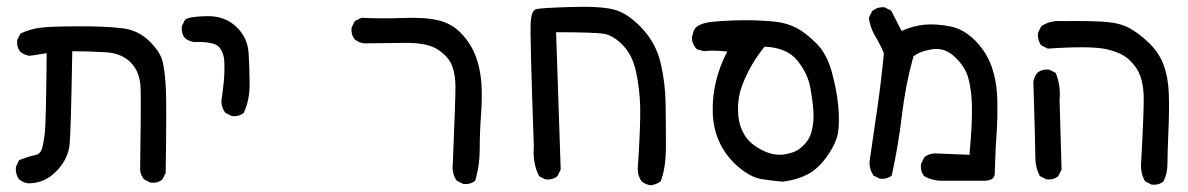

<svg xmlns="http://www.w3.org/2000/svg" viewBox="-20 -429 3540 572"><path d="M64.5 117.2Q48.8 115.2 37.1 105.5Q25.4 89.8 27.3 68.4L37.1 47.9Q68.4 36.1 84 33.2Q99.6 30.3 104.5 15.6Q109.4 1 113.3 -30.3Q117.2 -61.5 119.1 -270.5L68.4 -262.7Q52.7 -264.6 41 -274.4Q29.3 -288.1 31.2 -309.6L41 -329.1Q70.3 -342.8 102.5 -346.7Q134.8 -350.6 217.3 -350.6Q299.8 -350.6 345.7 -344.7Q391.6 -338.9 424.8 -306.6Q458 -274.4 464.8 -244.1Q471.7 -213.9 474.1 -165.5Q476.6 -117.2 473.6 85.9L463.9 105.5Q450.2 117.2 428.7 115.2L409.2 105.5Q399.4 93.8 397.5 78.1Q400.4 -117.2 398.9 -165.5Q397.5 -213.9 370.1 -242.2Q342.8 -270.5 293.9 -273.4Q245.1 -276.4 195.3 -276.4Q191.4 -43.9 187.5 0Q183.6 43.9 148.4 80.6Q113.3 117.2 64.5 117.2Z M670.9 -83 651.4 -92.8Q639.6 -108.4 639.6 -127.9Q643.6 -155.3 646.5 -183.6Q649.4 -211.9 648.4 -242.2Q647.5 -272.5 632.3 -289.1Q617.2 -305.7 558.6 -303.7Q543 -305.7 531.2 -315.4Q519.5 -329.1 521.5 -350.6L531.2 -370.1Q543 -379.9 596.2 -380.9Q649.4 -381.8 683.6 -349.6Q717.8 -317.4 720.7 -270.5Q723.6 -223.6 723.6 -176.8Q723.6 -129.9 706.1 -92.8Q692.4 -81.1 670.9 -83Z M1360.4 119.1 1340.8 109.4Q1325.2 87.9 1329.1 56.6Q1336.9 -133.8 1336.9 -169.9Q1336.9 -206.1 1327.1 -232.4Q1317.4 -258.8 1286.1 -280.3Q1254.9 -301.8 1188 -301.3Q1121.1 -300.8 1064.5 -299.8Q1048.8 -301.8 1037.1 -311.5Q1025.4 -325.2 1027.3 -346.7L1037.1 -366.2L1056.6 -376Q1118.2 -373 1182.6 -375.5Q1247.1 -377.9 1287.1 -368.2Q1327.1 -358.4 1355.5 -328.1Q1383.8 -297.9 1397.5 -260.7Q1411.1 -223.6 1414.1 -181.6Q1417 -139.6 1413.1 -87.9Q1409.2 -36.1 1409.2 14.2Q1409.2 64.5 1395.5 109.4Q1381.8 121.1 1360.4 119.1Z M1918.9 123Q1903.3 121.1 1891.6 111.3Q1879.9 95.7 1879.9 74.2Q1888.7 -57.6 1887.2 -111.3Q1885.7 -165 1875 -214.8Q1864.3 -264.6 1835.9 -293.9Q1807.6 -323.2 1780.3 -328.1Q1752.9 -333 1636.7 -333L1650.4 76.2L1640.6 95.7Q1627 107.4 1605.5 105.5L1585.9 95.7Q1566.4 56.6 1570.3 6.8Q1558.6 -327.1 1561 -362.8Q1563.5 -398.4 1577.6 -401.9Q1591.8 -405.3 1680.2 -408.2Q1768.6 -411.1 1809.6 -400.4Q1850.6 -389.6 1892.6 -344.7Q1934.6 -299.8 1948.2 -241.2Q1961.9 -182.6 1962.9 -122.1Q1963.9 -61.5 1963.9 5.4Q1963.9 72.3 1948.2 111.3Q1934.6 121.1 1918.9 123Z M2311.5 112.3Q2279.3 109.4 2248.5 104.5Q2217.8 99.6 2182.1 70.3Q2146.5 41 2126 0Q2105.5 -41 2103.5 -90.3Q2101.6 -139.6 2112.8 -186Q2124 -232.4 2146.5 -275.4Q2102.5 -280.3 2077.1 -276.4L2056.6 -282.2Q2042 -295.9 2041 -317.4L2046.9 -337.9Q2055.7 -360.4 2109.4 -364.7Q2163.1 -369.1 2209 -368.7Q2254.9 -368.2 2290 -364.3Q2325.2 -360.4 2353 -345.7Q2380.9 -331.1 2412.1 -299.8Q2443.4 -268.6 2458 -214.8Q2472.7 -161.1 2477.1 -115.2Q2481.4 -69.3 2477.1 -37.1Q2472.7 -4.9 2445.3 34.7Q2418 74.2 2385.3 90.8Q2352.5 107.4 2311.5 112.3ZM2366.2 10.7Q2390.6 -8.8 2397.9 -37.6Q2405.3 -66.4 2403.3 -96.7Q2401.4 -127 2394 -168Q2386.7 -209 2356 -248Q2325.2 -287.1 2257.8 -290Q2227.5 -252.9 2207.5 -212.4Q2187.5 -171.9 2182.1 -143.1Q2176.8 -114.3 2179.7 -83Q2182.6 -51.8 2198.7 -25.9Q2214.8 0 2250 18.1Q2285.2 36.1 2317.9 30.8Q2350.6 25.4 2366.2 10.7Z M2795.9 109.4Q2760.7 111.3 2733.4 95.7Q2721.7 82 2723.6 59.6L2733.4 40Q2749 26.4 2772.5 28.3L2868.2 32.2Q2877 -63.5 2875.5 -114.3Q2874 -165 2864.3 -198.2Q2854.5 -231.4 2824.2 -259.8Q2793.9 -288.1 2756.8 -282.2Q2719.7 -276.4 2701.2 -260.7Q2677.7 -176.8 2667 -85.9Q2656.2 4.9 2636.7 93.8Q2623 105.5 2601.6 103.5L2582 93.8Q2570.3 76.2 2570.3 53.7Q2582 -26.4 2593.8 -107.4Q2605.5 -188.5 2613.3 -270.5Q2601.6 -297.9 2586.9 -322.3Q2572.3 -346.7 2568.4 -376L2578.1 -395.5Q2593.8 -409.2 2615.2 -407.2L2634.8 -397.5L2666 -336.9Q2701.2 -352.5 2734.9 -355.5Q2768.6 -358.4 2809.6 -350.6Q2850.6 -342.8 2884.8 -308.6Q2918.9 -274.4 2934.6 -229.5Q2950.2 -184.6 2951.2 -128.9Q2952.1 -73.2 2949.2 -34.2Q2946.3 4.9 2945.3 37.1Q2944.3 69.3 2943.4 90.3Q2942.4 111.3 2903.3 109.4Z M3411.1 121.1 3391.6 111.3Q3376 85.9 3379.9 50.8Q3388.7 -111.3 3387.2 -145Q3385.7 -178.7 3377 -203.1Q3368.2 -227.5 3345.7 -249.5Q3323.2 -271.5 3277.3 -282.2Q3231.4 -293 3101.6 -284.2L3082 -293.9Q3070.3 -309.6 3072.3 -331.1L3082 -350.6Q3107.4 -368.2 3140.6 -366.2Q3231.4 -367.2 3274.4 -363.8Q3317.4 -360.4 3345.7 -344.7Q3374 -329.1 3403.3 -300.8Q3432.6 -272.5 3446.3 -236.3Q3460 -200.2 3461.9 -152.8Q3463.9 -105.5 3460.9 -38.1Q3458 29.3 3458 58.6Q3458 87.9 3446.3 111.3Q3432.6 123 3411.1 121.1ZM3097.7 105.5 3078.1 95.7Q3064.5 70.3 3064.5 40.5Q3064.5 10.7 3058.6 -184.6Q3060.5 -200.2 3070.3 -211.9Q3084 -223.6 3105.5 -221.7L3125 -211.9Q3140.6 -174.8 3136.7 -129.9L3142.6 76.2L3132.8 95.7Q3119.1 107.4 3097.7 105.5Z"/></svg>

Font: NaikaiFont
Style: Regular-Lite
Weight: 400
Version: Version 1.67